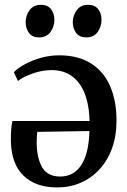

<svg xmlns="http://www.w3.org/2000/svg" viewBox="-20 -788 542 819"><path d="M224.5 11.5Q132 11.5 80.5 -38.5Q29 -88.5 26.5 -182.5Q26 -213.5 27.8 -235Q29.5 -256.5 33 -272H362Q361 -319 351 -358.8Q341 -398.5 321 -427.8Q301 -457 271 -473Q241 -489 201 -489Q161 -489 120 -474.8Q79 -460.5 56.5 -442.5L39 -480Q56.5 -498 87 -514.5Q117.5 -531 155.2 -541.5Q193 -552 232.5 -552Q314 -552 368.5 -517.2Q423 -482.5 450 -419.8Q477 -357 477 -274Q477 -208 457.8 -155.2Q438.5 -102.5 404 -65.2Q369.5 -28 323.5 -8.2Q277.5 11.5 224.5 11.5ZM237 -35Q264.5 -35 286.8 -46.5Q309 -58 325.2 -81.8Q341.5 -105.5 350.8 -142Q360 -178.5 361.5 -229L139 -225.5Q137.5 -214 137 -201Q136.5 -188 136.5 -179.5Q137 -114 159.8 -74.5Q182.5 -35 237 -35ZM146 -628.5Q118 -628.5 103.8 -647.2Q89.5 -666 89.5 -692.5Q89.5 -722 106.2 -744.8Q123 -767.5 154 -767.5H155Q183.5 -767.5 197.8 -748.8Q212 -730 212 -703.5Q212 -674.5 195.2 -651.5Q178.5 -628.5 147 -628.5ZM347.5 -628.5Q319.5 -628.5 305 -647.2Q290.5 -666 290.5 -692.5Q290.5 -722 307.5 -744.8Q324.5 -767.5 355 -767.5H356Q384.5 -767.5 398.8 -748.8Q413 -730 413 -703.5Q413 -674.5 396.5 -651.5Q380 -628.5 348.5 -628.5Z"/></svg>

Font: Merriweather 60pt Medium
Style: Regular
Weight: 500
Version: Version 2.100